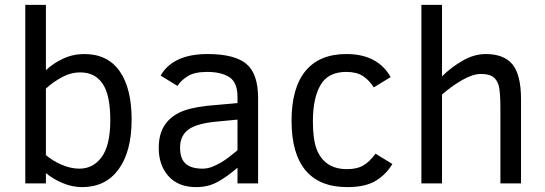

<svg xmlns="http://www.w3.org/2000/svg" viewBox="-20 -747 2221 782"><path d="M516.1 -259.8Q516.1 -130.4 463.1 -57.6Q410.2 15.1 314.9 15.1Q273.9 15.1 234.9 -1.5Q195.8 -18.1 167 -42V0H83V-727.1H167V-460.9Q195.8 -488.8 236.3 -507.8Q276.9 -526.9 323.2 -526.9Q418 -526.9 467 -457.5Q516.1 -388.2 516.1 -259.8ZM429.2 -257.8Q429.2 -360.4 397.9 -406.2Q366.7 -452.1 307.1 -452.1Q268.1 -452.1 231.4 -432.1Q194.8 -412.1 167 -386.2V-115.2Q194.8 -91.8 231.4 -75.9Q268.1 -60.1 303.2 -60.1Q359.9 -60.1 394.5 -107.9Q429.2 -155.8 429.2 -257.8Z M947.3 0V-64Q908.2 -29.8 868.7 -7.3Q829.1 15.1 779.3 15.1Q706.1 15.1 666.3 -29.5Q626.5 -74.2 626.5 -144Q626.5 -196.8 647.2 -231.7Q668 -266.6 707.3 -286.9Q746.6 -307.1 821.3 -315.9L947.3 -327.1V-352.1Q947.3 -411.1 914.3 -432.6Q881.3 -454.1 823.2 -454.1Q771.5 -454.1 743.4 -436Q715.3 -418 703.1 -397L634.3 -439Q657.7 -481.4 705.8 -504.2Q753.9 -526.9 825.2 -526.9Q935.5 -526.9 983.4 -486.8Q1031.2 -446.8 1031.2 -348.1V0ZM947.3 -259.8 865.2 -252Q781.7 -244.6 747.6 -219.5Q713.4 -194.3 713.4 -146Q713.4 -100.1 736.3 -80.1Q759.3 -60.1 805.2 -60.1Q824.2 -60.1 842.8 -67.1Q861.3 -74.2 879.4 -84.7Q897.5 -95.2 914.3 -108.6Q931.2 -122.1 947.3 -134.8Z M1578.1 -79.1Q1554.2 -38.1 1511.7 -11.5Q1469.2 15.1 1394.5 15.1Q1281.7 15.1 1224.6 -53Q1167.5 -121.1 1167.5 -254.9Q1167.5 -388.7 1224.1 -457.8Q1280.8 -526.9 1391.1 -526.9Q1517.6 -526.9 1571.3 -433.1L1502.4 -391.1Q1483.4 -420.9 1457.8 -437.5Q1432.1 -454.1 1390.1 -454.1Q1316.4 -454.1 1285.4 -400.6Q1254.4 -347.2 1254.4 -252.9Q1254.4 -181.2 1269 -141.1Q1283.7 -101.1 1314.7 -79.6Q1345.7 -58.1 1393.6 -58.1Q1434.6 -58.1 1460.4 -73.5Q1486.3 -88.9 1509.3 -121.1Z M2018.1 0V-301.8Q2018.1 -375 2011 -399.2Q2003.9 -423.3 1987.3 -434.6Q1970.7 -445.8 1938.5 -445.8Q1906.2 -445.8 1863.3 -421.4Q1820.3 -397 1780.3 -361.8V0H1696.3V-727.1H1780.3V-436Q1815.9 -471.7 1863.3 -499.3Q1910.6 -526.9 1958.5 -526.9Q2032.7 -526.9 2067.4 -484.6Q2102.1 -442.4 2102.1 -341.8V0Z"/></svg>

Font: ClearSansRegular
Style: Regular
Weight: 400
Foundry: Intel Corporation
Version: Version 1.00